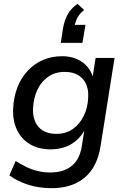

<svg xmlns="http://www.w3.org/2000/svg" viewBox="-20 -795 658 1004"><path d="M249 189Q184 189 127.5 171Q71 153 29 122L62 47Q90 65 118.5 78.5Q147 92 178 99.5Q209 107 242 107Q310 107 352.5 74.5Q395 42 407 -26L422 -121L425 -120Q408 -86 381 -62Q354 -38 319.5 -26Q285 -14 245 -14Q182 -14 136.5 -41Q91 -68 68 -117.5Q45 -167 49 -232Q52 -289 71 -338Q90 -387 123.5 -423.5Q157 -460 203 -480.5Q249 -501 305 -501Q364 -501 407.5 -472Q451 -443 467 -389L464 -390L480 -492H579L506 -32Q495 40 462 89.5Q429 139 375 164Q321 189 249 189ZM275 -95Q325 -95 361 -120.5Q397 -146 418 -189Q439 -232 441 -284Q445 -346 412.5 -382.5Q380 -419 318 -419Q269 -419 232.5 -394Q196 -369 176 -326.5Q156 -284 153 -233Q149 -169 181 -132Q213 -95 275 -95ZM298 -571 309 -644Q316 -686 333 -718Q350 -750 385 -775L420 -743Q394 -722 383.5 -700Q373 -678 368 -652L348 -665H427L411 -571Z"/></svg>

Font: Nunito Sans 10pt SemiBold
Style: Italic
Weight: 600
Italic angle: -9°
Designer: Vernon Adams
Foundry: Vernon Adams
Version: Version 3.101;gftools[0.9.27]